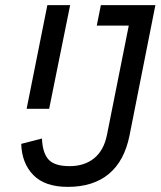

<svg xmlns="http://www.w3.org/2000/svg" viewBox="-20 -718 627 750"><path d="M587 -698 486 -189Q466 -89 405 -38.5Q344 12 245 12Q155 12 110 -34.5Q65 -81 63 -156L144 -177Q146 -121 169.5 -95Q193 -69 252 -69Q310 -69 348 -100Q386 -131 398 -192L483 -618H358L374 -698ZM165 -698H254L172 -293H84Z"/></svg>

Font: IBM Plex Sans Condensed Text
Style: Italic
Weight: 450
Width: 3
Italic angle: -11°
Designer: Mike Abbink, Paul van der Laan, Pieter van Rosmalen
Foundry: Bold Monday
Version: Version 1.1